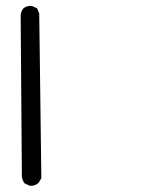

<svg xmlns="http://www.w3.org/2000/svg" viewBox="-20 -451 540 641"><path d="M79 169 62 161Q52 148 53 132L49 -400Q50 -413 58 -423Q70 -433 87 -431L104 -423L111 -406L118 144L109 159Q97 171 79 169Z"/></svg>

Font: NaniFont Regular
Style: Regular
Weight: 400
Designer: Nanigashitei
Version: Version 1.036